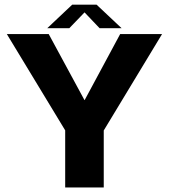

<svg xmlns="http://www.w3.org/2000/svg" viewBox="-20 -825 746 845"><path d="M266.9 0H436.6V-250.8L693.2 -675H508.8L352.6 -384.6H351.7L194.4 -675H10.1L266.9 -251.3ZM188.1 -701H285.1L352.1 -770.5L418.2 -701H515L404.9 -804.6H297.9Z"/></svg>

Font: Anybody Thin
Style: Regular
Weight: 100
Designer: Tyler Finck
Foundry: Etcetera Type Company
Version: Version 1.114;gftools[0.9.25]